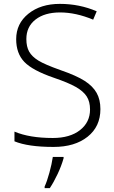

<svg xmlns="http://www.w3.org/2000/svg" viewBox="-20 -744 585 985"><path d="M495.1 -184.1Q495.1 -94.7 429.4 -42.5Q363.8 9.8 254.9 9.8Q124 9.8 54.2 -19V-68.8Q131.3 -36.1 251 -36.1Q338.9 -36.1 390.4 -76.4Q441.9 -116.7 441.9 -182.1Q441.9 -222.7 424.8 -249.3Q407.7 -275.9 369.1 -297.9Q330.6 -319.8 255.9 -345.2Q146.5 -382.8 104.7 -426.5Q63 -470.2 63 -543Q63 -623 125.7 -673.6Q188.5 -724.1 287.1 -724.1Q387.7 -724.1 476.1 -686L458 -643.1Q369.1 -680.2 288.1 -680.2Q209 -680.2 162.1 -643.6Q115.2 -606.9 115.2 -543.9Q115.2 -504.4 129.6 -479Q144 -453.6 176.8 -433.3Q209.5 -413.1 289.1 -384.8Q372.6 -356 414.6 -328.9Q456.5 -301.8 475.8 -267.3Q495.1 -232.9 495.1 -184.1ZM209 212.9Q221.2 186.5 233.4 142.1Q245.6 97.7 251 61H306.2V67.9Q294.9 107.9 275.1 149.7Q255.4 191.4 235.4 221.2H209Z"/></svg>

Font: JBL Sans
Style: Light
Weight: 300
Version: Version 1.10